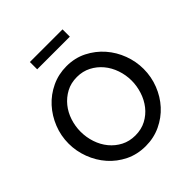

<svg xmlns="http://www.w3.org/2000/svg" viewBox="-238 -1060 1227 1227"><g transform="rotate(-45 375.5 -447.0)"><path d="M374 5Q298 5 236 -25.5Q174 -56 129.5 -106.5Q85 -157 60.5 -222Q36 -287 36 -355Q36 -426 62 -491Q88 -556 133.5 -606Q179 -656 241.5 -685.5Q304 -715 376 -715Q452 -715 514 -683.5Q576 -652 620.5 -601Q665 -550 689 -485.5Q713 -421 713 -354Q713 -283 687.5 -218Q662 -153 617 -103.5Q572 -54 509.5 -24.5Q447 5 374 5ZM144 -355Q144 -304 160 -256Q176 -208 206.5 -171Q237 -134 279.5 -112Q322 -90 375 -90Q430 -90 473 -113Q516 -136 545.5 -173.5Q575 -211 590.5 -259Q606 -307 606 -355Q606 -406 589.5 -454Q573 -502 542.5 -538.5Q512 -575 469.5 -597Q427 -619 375 -619Q320 -619 277.5 -596Q235 -573 205 -536Q175 -499 159.5 -451.5Q144 -404 144 -355ZM230 -833V-899H525V-833Z"/></g></svg>

Font: Rising Sun Medium
Style: Regular
Weight: 500
Designer: Matt McInerney, Pablo Impallari, Rodrigo Fuenzalida (Raleway font), Stephen Hutchings (Greek), Cristiano Sobral (main ch
Foundry: The Rising Sun Project Authors
Version: Version 4.327; ttfautohint (v1.8.4.7-5d5b-dirty)